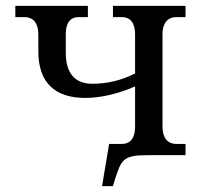

<svg xmlns="http://www.w3.org/2000/svg" viewBox="-20 -526 680 651"><path d="M269 -194C320 -194 378 -207 438 -233V-96C438 -59 423 -38 393 -38H363H350L326 105H363L368 88C392 13 396 0 486 0H609V-38H578C548 -38 531 -59 531 -96V-410C531 -447 548 -468 578 -468H609V-506H363V-468H393C423 -468 438 -447 438 -410V-277C391 -253 343 -242 292 -242C236 -242 203 -276 203 -347V-410C203 -447 217 -468 247 -468H278V-506H32V-468H63C93 -468 110 -447 110 -410V-352C110 -244 168 -194 269 -194Z"/></svg>

Font: LT Superior Serif Medium
Style: Regular
Weight: 500
Designer: Daniel Lyons
Foundry: LyonsType
Version: Version 2.120;FEAKit 1.0